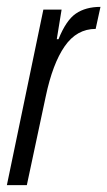

<svg xmlns="http://www.w3.org/2000/svg" viewBox="-23 -538 312 558"><path d="M103 -510H156L142 -424H147Q169 -479 197.5 -498.5Q226 -518 269 -518L255 -454Q200 -454 165 -403.5Q130 -353 110 -258L55 0H-3Z"/></svg>

Font: Saira Ultra Condensed
Style: Italic
Weight: 400
Width: 1
Italic angle: -12°
Designer: Hector Gatti with collaboration of the Omnibus-Type team
Foundry: Omnibus-Type
Version: Version 1.001; ttfautohint (v1.8)